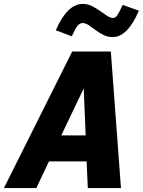

<svg xmlns="http://www.w3.org/2000/svg" viewBox="-75 -964 732 984"><path d="M-55 0 295 -700H493L545 0H375L369 -137H176L111 0ZM239 -270H364L354 -511ZM293 -778 211 -809Q270 -944 349 -944Q374 -944 396 -933Q418 -922 437.5 -908Q457 -894 474 -883Q491 -872 505 -872Q516 -872 525.5 -885Q535 -898 554 -939L637 -909Q578 -774 503 -774Q477 -774 455 -785Q433 -796 414.5 -810Q396 -824 379.5 -835Q363 -846 348 -846Q334 -846 322 -831Q310 -816 293 -778Z"/></svg>

Font: Red Hat Mono
Style: Italic
Weight: 400
Italic angle: -12°
Monospace: yes
Designer: Pentagram, MCKL
Foundry: MCKL
Version: Version 1.030